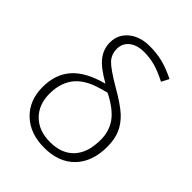

<svg xmlns="http://www.w3.org/2000/svg" viewBox="-217 -885 1015 1015"><g transform="rotate(45 290.5 -377.5)"><path d="M279.8 -459Q202.6 -502.4 172.4 -541.7Q142.1 -581.1 142.1 -629.9Q142.1 -689.5 187.7 -727.3Q233.4 -765.1 306.2 -765.1Q353.5 -765.1 397.7 -755.1Q441.9 -745.1 502 -715.8L480 -673.8Q425.3 -701.7 386.5 -711.9Q347.7 -722.2 307.1 -722.2Q253.9 -722.2 222.9 -697.5Q191.9 -672.9 191.9 -631.8Q191.9 -590.8 217.8 -562.7Q243.7 -534.7 334 -481.9Q415 -435.5 451.7 -401.1Q488.3 -366.7 505.6 -326.2Q522.9 -285.6 522.9 -230Q522.9 -118.2 461.2 -54.2Q399.4 9.8 290 9.8Q184.1 9.8 120.6 -51Q57.1 -111.8 57.1 -211.9Q57.1 -307.1 110.6 -367.7Q164.1 -428.2 279.8 -459ZM472.2 -231Q472.2 -296.9 437.7 -344.2Q403.3 -391.6 321.8 -433.1Q249.5 -415.5 213.1 -396.2Q176.8 -377 154.3 -351.3Q131.8 -325.7 119.9 -291.3Q107.9 -256.8 107.9 -211.9Q107.9 -130.9 157.5 -82Q207 -33.2 291 -33.2Q377.4 -33.2 424.8 -84.2Q472.2 -135.3 472.2 -231Z"/></g></svg>

Font: Zoram GWebM Light
Style: Regular
Weight: 300
Foundry: Ascender Corporation
Version: Version 1.000